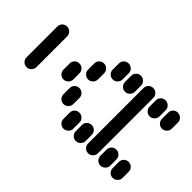

<svg xmlns="http://www.w3.org/2000/svg" viewBox="-252 -1002 1103 1103"><g transform="rotate(-45 300.0 -450.0)"><path d="M435 -50Q435 -34 447 -22Q459 -10 475 -10H525Q542 -10 553.5 -22Q565 -34 565 -50Q565 -67 553.5 -78.5Q542 -90 525 -90H475Q459 -90 447 -78.5Q435 -67 435 -50ZM35 -50Q35 -34 47 -22Q59 -10 75 -10H125Q142 -10 153.5 -22Q165 -34 165 -50Q165 -67 153.5 -78.5Q142 -90 125 -90H75Q59 -90 47 -78.5Q35 -67 35 -50ZM435 -150Q435 -134 447 -122Q459 -110 475 -110H525Q542 -110 553.5 -122Q565 -134 565 -150Q565 -167 553.5 -178.5Q542 -190 525 -190H475Q459 -190 447 -178.5Q435 -167 435 -150ZM35 -150Q35 -134 47 -122Q59 -110 75 -110H125Q142 -110 153.5 -122Q165 -134 165 -150Q165 -167 153.5 -178.5Q142 -190 125 -190H75Q59 -190 47 -178.5Q35 -167 35 -150ZM35 -250Q35 -234 47 -222Q59 -210 75 -210H525Q542 -210 553.5 -222Q565 -234 565 -250Q565 -267 553.5 -278.5Q542 -290 525 -290H75Q59 -290 47 -278.5Q35 -267 35 -250ZM435 -350Q435 -334 447 -322Q459 -310 475 -310H525Q542 -310 553.5 -322Q565 -334 565 -350Q565 -367 553.5 -378.5Q542 -390 525 -390H475Q459 -390 447 -378.5Q435 -367 435 -350ZM35 -350Q35 -334 47 -322Q59 -310 75 -310H125Q142 -310 153.5 -322Q165 -334 165 -350Q165 -367 153.5 -378.5Q142 -390 125 -390H75Q59 -390 47 -378.5Q35 -367 35 -350ZM435 -450Q435 -434 447 -422Q459 -410 475 -410H525Q542 -410 553.5 -422Q565 -434 565 -450Q565 -467 553.5 -478.5Q542 -490 525 -490H475Q459 -490 447 -478.5Q435 -467 435 -450ZM35 -450Q35 -434 47 -422Q59 -410 75 -410H125Q142 -410 153.5 -422Q165 -434 165 -450Q165 -467 153.5 -478.5Q142 -490 125 -490H75Q59 -490 47 -478.5Q35 -467 35 -450ZM335 -550Q335 -534 347 -522Q359 -510 375 -510H425Q442 -510 453.5 -522Q465 -534 465 -550Q465 -567 453.5 -578.5Q442 -590 425 -590H375Q359 -590 347 -578.5Q335 -567 335 -550ZM135 -550Q135 -534 147 -522Q159 -510 175 -510H225Q242 -510 253.5 -522Q265 -534 265 -550Q265 -567 253.5 -578.5Q242 -590 225 -590H175Q159 -590 147 -578.5Q135 -567 135 -550ZM235 -650Q235 -634 247 -622Q259 -610 275 -610H325Q342 -610 353.5 -622Q365 -634 365 -650Q365 -667 353.5 -678.5Q342 -690 325 -690H275Q259 -690 247 -678.5Q235 -667 235 -650ZM135 -850Q135 -834 147 -822Q159 -810 175 -810H425Q442 -810 453.5 -822Q465 -834 465 -850Q465 -867 453.5 -878.5Q442 -890 425 -890H175Q159 -890 147 -878.5Q135 -867 135 -850Z"/></g></svg>

Font: Matrix Sans Raster
Style: Regular
Weight: 400
Designer: Brad Neil
Version: Version 1.100